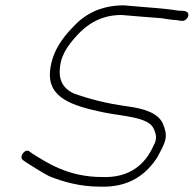

<svg xmlns="http://www.w3.org/2000/svg" viewBox="-20 -684 725 718"><path d="M65 -86 76 -78C101 -62 132 -42 164 -25C214 -5 277 14 354 14C465 18 529 -34 569 -97C578 -114 593 -140 598 -160C604 -185 596 -203 589 -222C571 -261 521 -278 452 -287C379 -297 312 -314 255 -335C211 -356 194 -392 208 -454C214 -479 227 -501 242 -521C281 -571 336 -628 434 -628C477 -624 544 -619 583 -616C599 -614 623 -609 638 -609L659 -606C673 -603 690 -622 683 -635C678 -644 663 -644 648 -644C596 -653 518 -657 443 -664C352 -664 293 -627 253 -583C212 -541 173 -488 167 -416C159 -317 252 -288 366 -264C438 -249 537 -247 555 -202C561 -189 566 -175 562 -159C561 -153 558 -146 553 -137C523 -70 465 -18 362 -22C235 -22 157 -75 102 -109L91 -117C75 -131 50 -99 65 -86Z"/></svg>

Font: Stray Cat
Style: ExtObl
Weight: 400
Version: Version 1.0